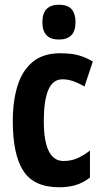

<svg xmlns="http://www.w3.org/2000/svg" viewBox="-20 -781 437 811"><path d="M230 10Q124 10 79 -58.5Q34 -127 34 -270Q34 -354 54 -418.5Q74 -483 118 -519.5Q162 -556 234 -556Q284 -556 315 -546.5Q346 -537 372 -521L337 -416Q310 -431 288 -438.5Q266 -446 244 -446Q203 -446 184 -401Q165 -356 165 -270Q165 -101 248 -101Q280 -101 305.5 -112Q331 -123 360 -145V-31Q330 -8 299 1Q268 10 230 10ZM229 -761Q266 -761 282.5 -742Q299 -723 299 -687Q299 -614 229 -614Q159 -614 159 -687Q159 -761 229 -761Z"/></svg>

Font: Noto Sans Sinhala ExtraCondensed
Style: Bold
Weight: 700
Width: 2
Designer: Jelle Bosma - Monotype Design Team
Foundry: Monotype Imaging Inc.
Version: Version 2.006; ttfautohint (v1.8.4.7-5d5b)